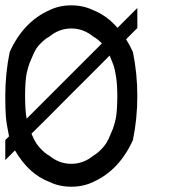

<svg xmlns="http://www.w3.org/2000/svg" viewBox="-20 -697 707 727"><path d="M241.7 -333.3Q161.7 -251.7 99.2 -190.8Q108.3 -170.8 110 -166.7H110.8Q116.7 -152.5 133.8 -134.2Q150.8 -115.8 166.7 -107.5Q204.2 -76.7 250 -76.7Q295.8 -76.7 333.3 -107.5Q348.3 -115.8 365.4 -133.8Q382.5 -151.7 388.3 -166.7H389.2Q391.7 -172.5 398.8 -188.8Q405.8 -205 407.9 -210.4Q410 -215.8 414.2 -230.8Q418.3 -245.8 420 -257.5Q421.7 -269.2 422.9 -289.2Q424.2 -309.2 424.2 -333.3Q424.2 -375.8 419.6 -405.4Q415 -435 410.8 -447.1Q406.7 -459.2 395 -486.7Q347.5 -438.3 241.7 -333.3ZM0 -166.7 14.2 -180.8Q4.2 -229.2 2.1 -257.5Q0 -285.8 0 -333.3Q0 -418.3 16.7 -500Q68.3 -614.2 166.7 -658.3Q204.2 -676.7 250 -676.7Q295.8 -676.7 333.3 -658.3Q384.2 -638.3 425 -591.7L500 -666.7V-590.8L457.5 -548.3Q471.7 -525.8 483.3 -500Q500 -418.3 500 -333.3Q500 -248.3 483.3 -166.7Q431.7 -52.5 333.3 -8.3Q295.8 10 250 10Q204.2 10 166.7 -8.3Q88.3 -38.3 36.7 -127.5L0 -90.8ZM80.8 -247.5 365.8 -532.5Q349.2 -550 333.3 -558.3Q295.8 -589.2 250 -589.2Q204.2 -589.2 166.7 -558.3Q150.8 -550 133.3 -532.1Q115.8 -514.2 110.8 -500H110Q107.5 -494.2 100.4 -477.9Q93.3 -461.7 91.2 -456.2Q89.2 -450.8 85 -435.8Q80.8 -420.8 79.2 -409.2Q77.5 -397.5 76.2 -377.5Q75 -357.5 75 -333.3Q75 -280 80.8 -247.5Z"/></svg>

Font: 0xA000-Mono
Style: Mono
Weight: 400
Version: Version 0.1